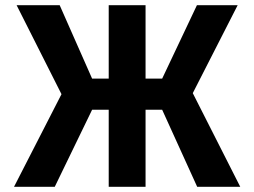

<svg xmlns="http://www.w3.org/2000/svg" viewBox="-20 -720 980 740"><path d="M217 -357 44 -700H210L335 -417H399V-700H541V-417H605L739 -700H896L723 -361L906 0H740L605 -297H541V0H399V-297H335L191 0H34Z"/></svg>

Font: Golos UI VF
Style: Regular
Weight: 400
Designer: A.Korolkova, Vitaly Kuzmin
Foundry: ParaType Ltd
Version: Version 2.000